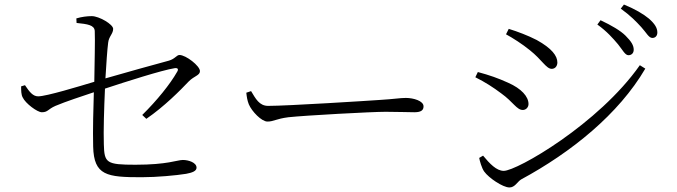

<svg xmlns="http://www.w3.org/2000/svg" viewBox="-20 -816 2980 845"><path d="M90 -441 73 -436C73 -418 73 -399 80 -387C92 -361 144 -322 164 -322C191 -322 190 -335 224 -350C269 -369 342 -393 393 -410C391 -344 388 -244 390 -171C393 -43 451 -36 603 -36C671 -36 755 -44 799 -51C826 -56 845 -63 845 -78C845 -101 809 -112 785 -112C760 -112 718 -91 576 -91C448 -91 439 -99 437 -181C435 -240 438 -336 442 -426C533 -456 692 -507 749 -516C763 -518 767 -511 759 -499C729 -446 671 -374 606 -310L624 -293C703 -347 774 -419 811 -458C835 -482 860 -484 860 -503C860 -526 798 -574 770 -574C757 -574 751 -557 723 -549C660 -532 530 -496 444 -471C448 -538 452 -597 456 -628C459 -656 478 -667 478 -689C478 -709 416 -745 384 -745C364 -745 339 -742 316 -735L317 -715C365 -710 395 -706 397 -680C399 -638 396 -539 395 -456C328 -436 184 -392 148 -392C125 -392 110 -411 90 -441Z M1085 -415 1064 -408C1066 -390 1068 -375 1075 -357C1088 -326 1131 -281 1157 -281C1184 -281 1195 -293 1249 -300C1323 -308 1616 -324 1677 -324C1736 -324 1771 -322 1804 -322C1836 -322 1844 -333 1844 -348C1844 -372 1800 -385 1766 -385C1740 -385 1716 -380 1649 -376C1607 -373 1246 -350 1160 -350C1121 -350 1105 -382 1085 -415Z M2700 -621C2721 -595 2731 -573 2746 -573C2759 -573 2769 -582 2769 -597C2769 -616 2759 -633 2733 -659C2711 -681 2672 -704 2623 -727L2609 -708C2651 -678 2678 -647 2700 -621ZM2802 -697C2825 -672 2835 -649 2851 -649C2864 -649 2873 -658 2873 -673C2873 -693 2862 -711 2836 -734C2812 -754 2775 -776 2726 -796L2712 -778C2755 -747 2779 -722 2802 -697ZM2207 -665C2235 -650 2279 -622 2312 -595C2365 -553 2384 -513 2408 -513C2424 -513 2433 -526 2433 -541C2433 -570 2409 -603 2342 -640C2303 -660 2258 -677 2219 -689ZM2796 -529C2614 -270 2255 -64 2197 -64C2165 -64 2135 -96 2106 -131L2089 -121C2091 -109 2100 -76 2111 -61C2131 -33 2193 9 2222 9C2246 9 2256 -15 2273 -26C2495 -146 2703 -314 2820 -514ZM2072 -476C2116 -454 2150 -432 2186 -405C2239 -367 2254 -332 2281 -332C2295 -332 2306 -344 2306 -358C2306 -391 2275 -426 2216 -452C2172 -472 2135 -485 2083 -499Z"/></svg>

Font: Noto Serif JP Light
Style: Regular
Weight: 300
Designer: Ryoko NISHIZUKA 西塚涼子 (kana & ideographs); Frank Grießhammer (Latin, Greek & Cyrillic); Wenlong ZHANG 张文龙 (bopomofo); San
Foundry: Adobe
Version: Version 2.001;hotconv 1.1.0;makeotfexe 2.6.0